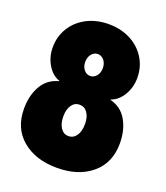

<svg xmlns="http://www.w3.org/2000/svg" viewBox="-132 -791 770 892"><g transform="rotate(20 253.0 -345.0)"><path d="M16 -197Q16 -262 43.5 -310Q71 -358 126 -372V-374Q90 -386 67 -424.5Q44 -463 44 -510Q44 -564 71 -607.5Q98 -651 145.5 -675.5Q193 -700 253 -700Q313 -700 360.5 -675.5Q408 -651 435 -607.5Q462 -564 462 -510Q462 -463 439 -424.5Q416 -386 380 -374V-372Q435 -358 462.5 -310Q490 -262 490 -197Q490 -100 424.5 -45Q359 10 253 10Q147 10 81.5 -45Q16 -100 16 -197ZM296 -498Q296 -521 283.5 -536.5Q271 -552 252 -552Q234 -552 221.5 -536.5Q209 -521 209 -498Q209 -475 221.5 -459.5Q234 -444 252 -444Q271 -444 283.5 -459.5Q296 -475 296 -498ZM307 -226Q307 -260 292.5 -281Q278 -302 253 -302Q229 -302 214.5 -281Q200 -260 200 -226Q200 -190 214.5 -168.5Q229 -147 253 -147Q278 -147 292.5 -168.5Q307 -190 307 -226Z"/></g></svg>

Font: Decalotype Black
Style: Regular
Weight: 900
Designer: Alfredo Marco Pradil
Foundry: Alfredo Marco Pradil
Version: Version 1.0